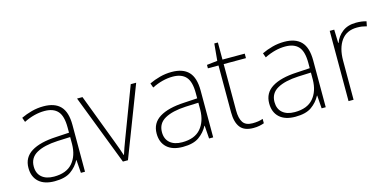

<svg xmlns="http://www.w3.org/2000/svg" viewBox="-65 -1024 2849 1399"><g transform="rotate(-15 1360.0 -324.5)"><path d="M269 -539Q354 -539 396.5 -494.5Q439 -450 439 -353V0H408L401 -98H399Q375 -52 331.5 -21Q288 10 209 10Q131 10 89.5 -28Q48 -66 48 -133Q48 -212 113.5 -252.5Q179 -293 300 -299L400 -305V-345Q400 -431 367 -467.5Q334 -504 268 -504Q191 -504 111 -464L99 -498Q137 -516 180 -527.5Q223 -539 269 -539ZM304 -268Q202 -263 145 -231Q88 -199 88 -133Q88 -81 121 -52.5Q154 -24 213 -24Q307 -24 353 -77.5Q399 -131 400 -219V-272Z M725 0 521 -530H562L704 -155Q717 -122 726 -95.5Q735 -69 743 -45H745Q753 -69 762 -95.5Q771 -122 784 -155L926 -530H967L763 0Z M1236 -539Q1321 -539 1363.5 -494.5Q1406 -450 1406 -353V0H1375L1368 -98H1366Q1342 -52 1298.5 -21Q1255 10 1176 10Q1098 10 1056.5 -28Q1015 -66 1015 -133Q1015 -212 1080.5 -252.5Q1146 -293 1267 -299L1367 -305V-345Q1367 -431 1334 -467.5Q1301 -504 1235 -504Q1158 -504 1078 -464L1066 -498Q1104 -516 1147 -527.5Q1190 -539 1236 -539ZM1271 -268Q1169 -263 1112 -231Q1055 -199 1055 -133Q1055 -81 1088 -52.5Q1121 -24 1180 -24Q1274 -24 1320 -77.5Q1366 -131 1367 -219V-272Z M1711 -25Q1734 -25 1753.5 -28Q1773 -31 1789 -37V-4Q1773 2 1753 6Q1733 10 1708 10Q1639 10 1609 -29Q1579 -68 1579 -143V-496H1499V-522L1579 -531L1591 -659H1618V-530H1786V-496H1618V-146Q1618 -87 1638.5 -56Q1659 -25 1711 -25Z M2085 -539Q2170 -539 2212.5 -494.5Q2255 -450 2255 -353V0H2224L2217 -98H2215Q2191 -52 2147.5 -21Q2104 10 2025 10Q1947 10 1905.5 -28Q1864 -66 1864 -133Q1864 -212 1929.5 -252.5Q1995 -293 2116 -299L2216 -305V-345Q2216 -431 2183 -467.5Q2150 -504 2084 -504Q2007 -504 1927 -464L1915 -498Q1953 -516 1996 -527.5Q2039 -539 2085 -539ZM2120 -268Q2018 -263 1961 -231Q1904 -199 1904 -133Q1904 -81 1937 -52.5Q1970 -24 2029 -24Q2123 -24 2169 -77.5Q2215 -131 2216 -219V-272Z M2627 -538Q2649 -538 2668 -535.5Q2687 -533 2704 -528L2697 -492Q2679 -497 2662.5 -499.5Q2646 -502 2625 -502Q2546 -502 2505.5 -446Q2465 -390 2465 -295V0H2427V-530H2461L2464 -429H2467Q2483 -475 2523.5 -506.5Q2564 -538 2627 -538Z"/></g></svg>

Font: Noto Sans Bengali UI ExtraLight
Style: Regular
Weight: 200
Designer: Jelle Bosma - Monotype Design Team
Foundry: Monotype Imaging Inc.
Version: Version 2.003; ttfautohint (v1.8.4.7-5d5b)